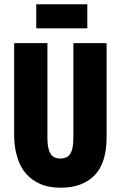

<svg xmlns="http://www.w3.org/2000/svg" viewBox="-20 -861 563 895"><path d="M264 14Q206 14 166.5 -4Q127 -22 103 -49.5Q79 -77 67 -109.5Q55 -142 50.5 -171.5Q46 -201 46 -222V-660H201V-221Q201 -183 208 -161Q215 -139 228.5 -130.5Q242 -122 262 -122Q281 -122 294.5 -130.5Q308 -139 315 -160.5Q322 -182 322 -221V-660H477V-222Q477 -101 420.5 -43.5Q364 14 264 14ZM149 -729V-841H387V-729Z"/></svg>

Font: Bricolage Grotesque 24pt Condensed ExtraBold
Style: Regular
Weight: 800
Width: 3
Designer: Mathieu Triay
Foundry: Atelier Triay
Version: Version 1.001;gftools[0.9.33.dev8+g029e19f]